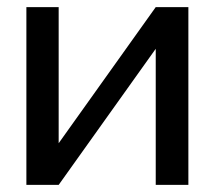

<svg xmlns="http://www.w3.org/2000/svg" viewBox="-20 -520 603 540"><path d="M54.2 0V-500H145V-117.2L418 -500H509.8V0H418V-382.8L145 0Z"/></svg>

Font: LT Wave Text
Style: Regular
Weight: 400
Designer: Daniel Lyons
Version: Version 2.5 (Glyphs App)